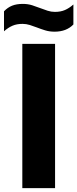

<svg xmlns="http://www.w3.org/2000/svg" viewBox="-64 -965 396 985"><path d="M50.5 0V-740H218.5V0ZM216 -802.5Q190 -802.5 168 -809.2Q146 -816 125.5 -824Q107 -831 88.8 -836.8Q70.5 -842.5 51.5 -842.5Q22 -842.5 0 -833Q-22 -823.5 -43.5 -804.5V-907Q-25 -926.5 -2 -935.8Q21 -945 53 -945Q79 -945 101 -938Q123 -931 143.5 -923Q162 -916 180.2 -910Q198.5 -904 217.5 -904Q247 -904 269 -913.5Q291 -923 312.5 -942V-839.5Q277 -802.5 216 -802.5Z"/></svg>

Font: Encode Sans Condensed ExtraBold
Style: Regular
Weight: 800
Width: 3
Designer: Multiple Designers
Foundry: Impallari Type
Version: Version 3.000; ttfautohint (v1.8.3) -l 8 -r 50 -G 200 -x 14 